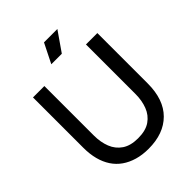

<svg xmlns="http://www.w3.org/2000/svg" viewBox="-239 -960 1097 1097"><g transform="rotate(-45 309.0 -411.5)"><path d="M309 15Q259 15 218 3Q177 -9 145.5 -31Q114 -53 92.5 -85.5Q71 -118 60 -160Q49 -202 49 -253V-660H141V-260Q141 -206 158 -163Q175 -120 212 -95Q249 -70 309 -70Q371 -70 407.5 -95.5Q444 -121 460.5 -164Q477 -207 477 -260V-660H569V-253Q569 -123 500 -54Q431 15 309 15ZM342 -720H257L316 -838H424Z"/></g></svg>

Font: Bricolage Grotesque 96pt ExtraBold 96pt
Style: Regular
Weight: 400
Version: Version 1.001;gftools[0.9.33.dev8+g029e19f]